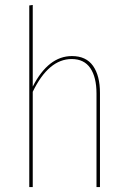

<svg xmlns="http://www.w3.org/2000/svg" viewBox="-20 -754 516 774"><path d="M383 -379V0H369V-377Q369 -443 344 -479.5Q319 -516 269 -516Q176 -516 112 -384V0H98V-732L112 -734V-405Q175 -528 270 -528Q327 -528 355 -488.5Q383 -449 383 -379Z"/></svg>

Font: Fira Sans Compressed Hair
Style: Regular
Weight: 100
Width: 1
Designer: bBox Type GmbH & Carrois Corporate GbR & Edenspiekermann AG
Foundry: bBox Type GmbH & Carrois Corporate GbR & Edenspiekermann AG
Version: Version 4.301